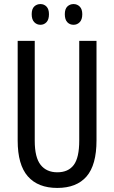

<svg xmlns="http://www.w3.org/2000/svg" viewBox="-20 -915 562 945"><path d="M455 -224Q455 -103 406 -46.5Q357 10 262 10Q167 10 117 -47Q67 -104 67 -223V-714H151V-222Q151 -140 180 -103.5Q209 -67 262 -67Q316 -67 343 -103Q370 -139 370 -223V-714H455ZM136 -845Q136 -871 148.5 -883Q161 -895 179 -895Q197 -895 209 -882.5Q221 -870 221 -845Q221 -819 209 -806Q197 -793 179 -793Q161 -793 148.5 -806Q136 -819 136 -845ZM299 -845Q299 -871 311.5 -883Q324 -895 342 -895Q360 -895 372.5 -882.5Q385 -870 385 -845Q385 -819 372.5 -806Q360 -793 342 -793Q323 -793 311 -806Q299 -819 299 -845Z"/></svg>

Font: Noto Sans Khmer UI ExtraCondensed
Style: Regular
Weight: 400
Width: 2
Designer: Danh Hong and the Monotype Design Team
Foundry: Monotype Imaging Inc.
Version: Version 2.002; ttfautohint (v1.8.4.7-5d5b)